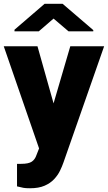

<svg xmlns="http://www.w3.org/2000/svg" viewBox="-22 -770 564 1003"><path d="M173.8 -528.3 257.8 -230 345.2 -528.3H522L309.6 78.6Q302.7 98.6 291.5 121.8Q280.3 145 260.7 166Q241.2 187 210.7 200.2Q180.2 213.4 135.3 213.4Q111.3 213.4 100.3 211.2Q89.4 209 66.9 203.6V85.9H88.4Q127.9 85.9 144.5 74.2Q161.1 62.5 168.5 40L182.1 5.4L-2.4 -528.3ZM305.2 -750 465.3 -612.8V-606.4H335.9L257.8 -672.9L180.7 -606.4H53.7V-614.7L210.9 -750Z"/></svg>

Font: Vazirmatn FD Black
Style: Regular
Weight: 900
Designer: Saber Rastikerdar
Foundry: Saber Rastikerdar
Version: Version 33.003